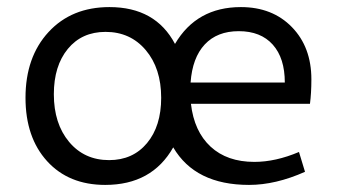

<svg xmlns="http://www.w3.org/2000/svg" viewBox="-20 -512 951 542"><path d="M277 10Q174 10 113 -57Q52 -124 52 -236Q52 -351 117 -421.5Q182 -492 289 -492Q419 -492 474 -388Q535 -492 660 -492Q749 -492 804 -435.5Q859 -379 859 -288Q859 -249 855 -219H519Q528 -141 574.5 -98Q621 -55 698 -55Q758 -55 824 -83L841 -27Q758 10 683 10Q531 10 469 -96Q409 10 277 10ZM654 -424Q593 -424 558 -386.5Q523 -349 518 -279H784Q784 -348 750 -386Q716 -424 654 -424ZM288 -60Q355 -60 395 -108Q435 -156 435 -236Q435 -319 391.5 -370.5Q348 -422 278 -422Q211 -422 171.5 -374Q132 -326 132 -246Q132 -163 175 -111.5Q218 -60 288 -60Z"/></svg>

Font: Cantarell
Style: Regular
Weight: 400
Designer: Dave Crossland, Nikolaus Waxweiler, Florian Fecher, Jacques Le Bailly, Eben Sorkin, Alexei Vanyashin, Alexios Zavras, Em
Version: Version 0.303